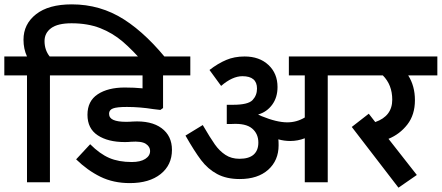

<svg xmlns="http://www.w3.org/2000/svg" viewBox="-50 -844 2045 889"><path d="M741.2 -545H622.5Q563.8 -612.5 517.5 -651.9Q471.2 -691.2 413.8 -713.8Q356.2 -736.2 281.2 -736.2Q217.5 -736.2 186.9 -713.8Q156.2 -691.2 156.2 -653.8Q156.2 -612.5 180 -582.5H288.8V-495H181.2V0H75V-495H-30V-582.5H75Q58.8 -617.5 58.8 -660Q58.8 -732.5 116.9 -778.1Q175 -823.8 282.5 -823.8Q415 -823.8 524.4 -753.8Q633.8 -683.8 741.2 -545Z M455 -317.5Q455 -297.5 475 -288.8Q495 -280 532.5 -280Q552.5 -280 563.8 -281.2Q650 -286.2 698.1 -250.6Q746.2 -215 746.2 -150Q746.2 -80 693.8 -38.1Q641.2 3.8 551.2 3.8Q475 3.8 415 -25.6Q355 -55 302.5 -106.2L367.5 -176.2Q412.5 -131.2 456.2 -112.5Q500 -93.8 560 -93.8Q600 -93.8 622.5 -108.1Q645 -122.5 645 -145Q645 -165 625 -178.1Q605 -191.2 555 -187.5Q545 -186.2 527.5 -186.2Q450 -186.2 402.5 -217.5Q355 -248.8 355 -312.5Q355 -376.2 402.5 -407.5Q450 -438.8 527.5 -438.8Q571.2 -438.8 610 -435V-495H230V-582.5H831.2V-495H705V-343.8L692.5 -335L660 -338.8Q597.5 -348.8 537.5 -348.8Q491.2 -348.8 473.1 -341.9Q455 -335 455 -317.5Z M1467.5 -495V0H1361.2V-203.8Q1328.8 -191.2 1293.8 -191.2Q1266.2 -191.2 1238.8 -198.8Q1240 -190 1240 -171.2Q1240 -101.2 1191.9 -58.1Q1143.8 -15 1060 -15Q998.8 -15 955.6 -38.1Q912.5 -61.2 881.2 -102.5Q850 -143.8 808.8 -216.2L888.8 -265Q923.8 -205 945 -175Q966.2 -145 993.8 -126.9Q1021.2 -108.8 1058.8 -108.8Q1102.5 -108.8 1124.4 -128.1Q1146.2 -147.5 1146.2 -183.8Q1146.2 -225 1116.9 -249.4Q1087.5 -273.8 1023.8 -270H1000V-358.8H1028.8Q1098.8 -358.8 1119.4 -380.6Q1140 -402.5 1140 -433.8Q1140 -491.2 1072.5 -491.2Q1026.2 -491.2 973.8 -446.2L920 -520Q958.8 -550 996.9 -566.2Q1035 -582.5 1082.5 -582.5Q1151.2 -582.5 1193.1 -543.1Q1235 -503.8 1235 -441.2Q1235 -392.5 1210 -358.8Q1185 -325 1145 -313.8L1161.2 -306.2Q1231.2 -277.5 1280 -277.5Q1323.8 -277.5 1361.2 -300V-495H1287.5V-582.5H1576.2V-495Z M1840 -495Q1871.2 -446.2 1871.2 -380Q1871.2 -312.5 1836.2 -267.5Q1801.2 -222.5 1748.8 -201.2L1880 -33.8L1795 25L1578.8 -256.2L1657.5 -317.5L1687.5 -278.8Q1766.2 -306.2 1766.2 -382.5Q1766.2 -451.2 1722.5 -495H1521.2V-582.5H1975V-495Z"/></svg>

Font: Cambay
Style: Bold
Weight: 700
Designer: Pooja Saxena
Foundry: Pooja Saxena
Version: Version 1.096;PS 001.096;hotconv 1.0.70;makeotf.lib2.5.58329